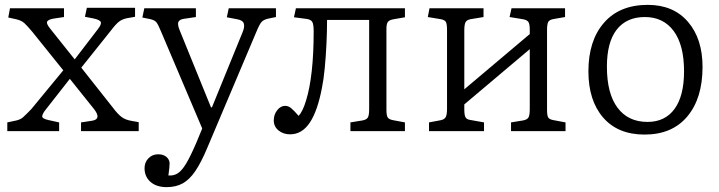

<svg xmlns="http://www.w3.org/2000/svg" viewBox="-20 -539 2955 789"><path d="M10 0V-36L38 -42Q62 -46 74 -56.5Q86 -67 109 -91L240 -250L113 -408Q92 -433 80 -444Q68 -455 46 -460L14 -467L21 -505H243V-469L203 -463Q181 -460 174.5 -451.5Q168 -443 188 -419L287 -295L382 -419Q397 -438 394.5 -447.5Q392 -457 365 -463L329 -470L337 -507H535V-470L501 -464Q482 -460 469 -450Q456 -440 437 -415L314 -261L446 -94Q464 -70 480 -58Q496 -46 522 -42L550 -37V0H313V-36L353 -42Q400 -47 367 -90L267 -215L169 -90Q155 -73 153.5 -62Q152 -51 182 -45L223 -36V0Z M665 230Q623 230 598.5 208.5Q574 187 574 152Q574 128 590 111.5Q606 95 630 95Q651 95 663.5 105.5Q676 116 677 131Q677 137 676 149.5Q675 162 672 182Q693 184 710 173.5Q727 163 745 133Q763 103 787 47L811 -11L642 -409Q630 -438 623 -447Q616 -456 599 -460L565 -467L573 -505H785V-469L738 -462Q719 -460 713.5 -449.5Q708 -439 719 -413L847 -98H851L977 -407Q986 -428 982 -442Q978 -456 954 -460L912 -468L920 -505H1114V-469L1080 -462Q1064 -458 1055.5 -449.5Q1047 -441 1033 -407L832 68Q807 128 783 163.5Q759 199 731 214.5Q703 230 665 230Z M1172 13Q1144 13 1124.5 -3Q1105 -19 1105 -44Q1105 -68 1119 -86Q1133 -104 1152 -104Q1165 -104 1176.5 -94.5Q1188 -85 1207 -63Q1224 -80 1238 -127Q1253 -175 1261 -246.5Q1269 -318 1269 -410Q1269 -437 1264 -447.5Q1259 -458 1242 -461L1188 -468L1196 -505H1644V-468L1598 -460Q1580 -457 1574 -449Q1568 -441 1568 -421V-87Q1568 -64 1573.5 -56Q1579 -48 1596 -45L1644 -36V0H1420V-36L1469 -44Q1486 -47 1491.5 -56Q1497 -65 1497 -90V-457H1324Q1324 -409 1321.5 -357.5Q1319 -306 1314.5 -259Q1310 -212 1303 -178Q1285 -83 1253 -35Q1221 13 1172 13Z M1743 0V-36L1791 -45Q1806 -48 1811.5 -57.5Q1817 -67 1817 -93V-415Q1817 -440 1812.5 -448.5Q1808 -457 1792 -460L1738 -469L1745 -505H1967V-469L1913 -460Q1898 -457 1893 -447.5Q1888 -438 1888 -414V-172L2157 -399V-417Q2157 -440 2151.5 -448.5Q2146 -457 2129 -460L2074 -469L2082 -505H2302V-469L2256 -461Q2238 -458 2233 -449Q2228 -440 2228 -416V-87Q2228 -64 2233 -56Q2238 -48 2256 -45L2304 -36V0H2080V-36L2129 -44Q2146 -47 2151.5 -56Q2157 -65 2157 -90V-337L1888 -110V-89Q1888 -66 1893 -57Q1898 -48 1913 -46L1969 -36V0Z M2629 14Q2519 14 2458.5 -56Q2398 -126 2398 -246Q2398 -372 2462 -445.5Q2526 -519 2642 -519Q2747 -519 2807 -449.5Q2867 -380 2867 -264Q2867 -135 2804.5 -60.5Q2742 14 2629 14ZM2641 -38Q2713 -38 2752 -91.5Q2791 -145 2791 -246Q2791 -354 2748.5 -411.5Q2706 -469 2630 -469Q2555 -469 2514.5 -417.5Q2474 -366 2474 -265Q2474 -155 2517.5 -96.5Q2561 -38 2641 -38Z"/></svg>

Font: Literata 12pt Light
Style: Regular
Weight: 300
Designer: Latin by Veronika Burian and Jose Scaglione. Greek by Irene Vlachou. Cyrillic by Vera Evstafieva.
Foundry: TypeTogether
Version: Version 3.002